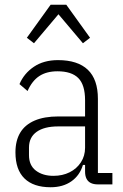

<svg xmlns="http://www.w3.org/2000/svg" viewBox="-20 -776 517 808"><path d="M453 0H392Q374 0 362 -6Q350 -12 344 -24Q338 -36 338 -54V-92L348 -82H329Q316 -38 280.5 -13Q245 12 193 12Q121 12 83 -25Q45 -62 45 -135Q45 -184 65 -217.5Q85 -251 125.5 -268.5Q166 -286 226 -286H338V-354Q338 -419 309.5 -447.5Q281 -476 222 -476Q176 -476 145.5 -456Q115 -436 96 -393L62 -422Q81 -467 122.5 -495Q164 -523 224 -523Q307 -523 349.5 -482.5Q392 -442 392 -360V-48H453ZM338 -244H225Q166 -244 134 -221Q102 -198 102 -155V-123Q102 -80 131 -58Q160 -36 205 -36Q243 -36 273 -51Q303 -66 320.5 -93Q338 -120 338 -154ZM193 -756H259L359 -617L329 -594L226 -716L123 -594L93 -617Z"/></svg>

Font: IBM Plex Sans Condensed Light
Style: Regular
Weight: 300
Width: 3
Designer: Mike Abbink, Paul van der Laan, Pieter van Rosmalen
Foundry: Bold Monday
Version: Version 3.201